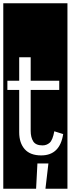

<svg xmlns="http://www.w3.org/2000/svg" viewBox="-32 -937 431 1170"><path d="M-12 213V-917H379V213H245L263 59H196L188 213ZM353 -120 299 -137Q289 -83 270.5 -67Q252 -51 227 -51Q186 -51 170.5 -75.5Q155 -100 155 -140V-389H329V-445H155V-588H85V-445H13V-389H85V-131Q85 -66 118.5 -28Q152 10 219 10Q333 10 353 -120Z"/></svg>

Font: Zilla Slab Highlight
Style: Regular
Weight: 400
Designer: Typotheque Type Foundry
Foundry: Typotheque type foundry
Version: Version 1.1; 2017; ttfautohint (v1.6)